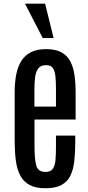

<svg xmlns="http://www.w3.org/2000/svg" viewBox="-20 -1006 477 1035"><path d="M224.6 8.8Q171.4 8.8 138.7 -9.3Q106 -27.3 88.6 -61Q71.3 -94.7 65.2 -141.8Q59.1 -189 59.1 -246.1V-507.8Q59.1 -559.6 67.1 -602.3Q75.2 -645 94 -676Q112.8 -707 145.8 -724.1Q178.7 -741.2 228.5 -741.2Q279.3 -741.2 310.8 -724.1Q342.3 -707 358.9 -675.5Q375.5 -644 381.6 -600.3Q387.7 -556.6 387.7 -503.9V-361.8H166V-216.3Q166 -149.9 175.3 -114.5Q184.6 -79.1 225.6 -79.1Q252.9 -79.1 264.6 -95.9Q276.4 -112.8 279.1 -143.3Q281.7 -173.8 281.7 -214.8V-274.9H385.7V-242.2Q385.7 -184.6 380.6 -138.4Q375.5 -92.3 359.6 -59.3Q343.8 -26.4 311.3 -8.8Q278.8 8.8 224.6 8.8ZM165.5 -431.2H281.7V-524.4Q281.7 -566.9 278.6 -595.9Q275.4 -625 264.4 -639.9Q253.4 -654.8 228.5 -654.8Q200.2 -654.8 186.8 -637.7Q173.3 -620.6 169.4 -590.6Q165.5 -560.5 165.5 -521ZM210.4 -800.8 114.7 -986.3H223.1L269 -800.8Z"/></svg>

Font: Antonio Medium
Style: Regular
Weight: 500
Designer: Vernon Adams
Foundry: Vernon Adams
Version: Version 1.002